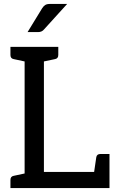

<svg xmlns="http://www.w3.org/2000/svg" viewBox="-20 -955 586 975"><path d="M33 0V-41Q33 -59 49 -62L105 -74V-643L49 -655Q33 -658 33 -676V-717H276V-676Q276 -658 260 -655L203 -643V-82H458L469 -157Q472 -173 490 -173H536V0ZM120 -792 194 -913Q201 -924 209.5 -929.5Q218 -935 234 -935H321L204 -806Q193 -792 173 -792Z"/></svg>

Font: Aleo
Style: Regular
Weight: 400
Designer: Alessio Laiso
Foundry: Alessio Laiso
Version: Version 2.001; ttfautohint (v1.8.4.7-5d5b);gftools[0.9.29]